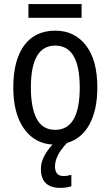

<svg xmlns="http://www.w3.org/2000/svg" viewBox="-20 -697 542 939"><path d="M119 -677V-610H379V-677ZM276 222Q304 222 329 214V158Q323 159 313.5 161.5Q304 164 291 164Q249 164 249 117Q249 63 308 2Q380 -19 418 -89.5Q456 -160 456 -269Q456 -404 400 -475.5Q344 -547 251 -547Q151 -547 98 -474.5Q45 -402 45 -269Q45 -143 96.5 -69Q148 5 237 10Q213 35 196.5 66Q180 97 180 129Q180 222 276 222ZM250 -474Q370 -474 370 -269Q370 -62 250 -62Q188 -62 159.5 -116Q131 -170 131 -269Q131 -474 250 -474Z"/></svg>

Font: Noto Sans Display SemiCondensed
Style: Regular
Weight: 400
Width: 4
Designer: Monotype Design team
Foundry: Monotype Imaging Inc.
Version: 1.000